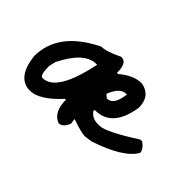

<svg xmlns="http://www.w3.org/2000/svg" viewBox="-59 -456 629 629"><g transform="rotate(45 255.0 -141.5)"><path d="M224.6 -291Q247.1 -291 250 -256.8V-244.1H255.9Q293.9 -277.3 333 -277.3Q381.8 -267.6 381.8 -213.9Q365.2 -106.4 286.1 -106.4H284.2V-100.6Q298.8 -81.1 323.2 -81.1H333Q361.3 -81.1 459 -143.6H467.8Q489.3 -127.9 489.3 -112.3Q461.9 -63.5 350.6 -26.4L323.2 -22.5Q306.6 -22.5 261.7 -38.1H258.8L261.7 -20.5Q251 7.8 231.4 7.8Q194.3 -6.8 194.3 -63.5H190.4Q132.8 -1 89.8 -1Q30.3 -1 19.5 -90.8Q19.5 -203.1 153.3 -268.6Q177.7 -268.6 222.7 -291ZM77.1 -102.5Q77.1 -59.6 89.8 -59.6Q153.3 -59.6 185.5 -216.8H181.6Q127.9 -216.8 83 -127ZM274.4 -170.9 286.1 -161.1Q316.4 -161.1 323.2 -213.9V-216.8H320.3Q292 -216.8 274.4 -170.9Z"/></g></svg>

Font: Sue Ellen Francisco
Style: Regular
Weight: 400
Designer: Kimberly Geswein
Foundry: Kimberly Geswein
Version: Version 1.002 2007